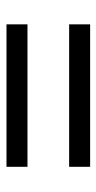

<svg xmlns="http://www.w3.org/2000/svg" viewBox="132 -658 307 612"><g transform="rotate(90 286.0 -352.5)"><path d="M58.1 -418.9V-485.8H512.2V-418.9ZM58.1 -219.2V-286.1H512.2V-219.2Z"/></g></svg>

Font: Zoram GWebM
Style: Regular
Weight: 400
Foundry: Ascender Corporation
Version: Version 1.000